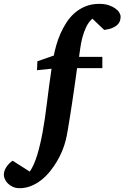

<svg xmlns="http://www.w3.org/2000/svg" viewBox="-150 -757 652 1006"><path d="M481.9 -669.9Q481.9 -658.7 478.5 -647.7Q475.1 -636.7 465.6 -627.4Q456.1 -618.2 439.2 -610.8Q422.4 -603.5 396 -600.1L334 -659.2Q313.5 -641.1 301 -614.3Q288.6 -587.4 281.2 -558.8Q273.9 -530.3 270.5 -503.7Q267.1 -477.1 264.2 -459H386.2V-399.9H253.9Q252 -385.7 248 -357.7Q244.1 -329.6 239 -293.7Q233.9 -257.8 227.8 -217.8Q221.7 -177.7 215.8 -140.6Q210 -103.5 204.6 -72.5Q199.2 -41.5 194.8 -23.9Q188.5 2.4 176.8 31.5Q165 60.5 148.4 88.6Q131.8 116.7 111.1 142.1Q90.3 167.5 65.7 186.8Q41 206.1 12.7 217.5Q-15.6 229 -46.9 229Q-68.4 229 -84 221.4Q-99.6 213.9 -109.9 203.1Q-120.1 192.4 -125 180.2Q-129.9 168 -129.9 159.2Q-129.9 139.2 -117.2 119.1Q-104.5 99.1 -84 85L5.9 142.1Q17.6 125.5 27.3 103.3Q37.1 81.1 45.2 54.4Q53.2 27.8 60.3 -2.2Q67.4 -32.2 73.2 -64Q85.9 -133.3 95.9 -217.3Q106 -301.3 120.1 -397L43.9 -389.2L45.9 -436L131.8 -465.8Q136.7 -490.7 145 -520.3Q153.3 -549.8 166.5 -580.1Q179.7 -610.4 197.8 -638.4Q215.8 -666.5 240.7 -688.5Q265.6 -710.4 297.6 -723.6Q329.6 -736.8 370.1 -736.8Q397.9 -736.8 418.7 -730Q439.5 -723.1 453.6 -713.1Q467.8 -703.1 474.9 -691.4Q481.9 -679.7 481.9 -669.9Z"/></svg>

Font: Charis SIL APac
Style: Bold Italic
Weight: 700
Italic angle: -11°
Foundry: SIL International
Version: Version 5.000